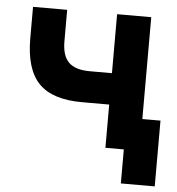

<svg xmlns="http://www.w3.org/2000/svg" viewBox="-49 -564 684 741"><g transform="rotate(5 293.0 -193.5)"><path d="M446.3 131.8V-123H577.6V131.8ZM268.6 -167.5Q154.3 -167.5 101.8 -221.9Q49.3 -276.4 49.3 -395.5V-517.6H181.6V-395.5Q181.6 -339.8 207.3 -314.5Q232.9 -289.1 289.1 -289.1H403.3V-167.5ZM375 0V-517.6H507.3V0Z"/></g></svg>

Font: Cascadia Mono PL
Style: Regular
Weight: 400
Monospace: yes
Designer: Aaron Bell
Foundry: Saja Typeworks
Version: Version 2102.003